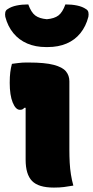

<svg xmlns="http://www.w3.org/2000/svg" viewBox="-20 -840 421 869"><path d="M96 -117Q96 -138 96 -160.5Q96 -183 96 -207.5Q96 -232 96 -256.5Q96 -281 96 -305.5Q96 -330 96 -352H90Q88 -350 86 -348Q84 -346 81.5 -345Q79 -344 76.5 -343.5Q74 -343 70 -343Q51 -343 37.5 -376Q24 -409 24 -465Q24 -493 26.5 -513Q29 -533 34 -551Q41 -552 49 -553Q57 -554 65 -555Q73 -556 81 -556.5Q89 -557 97 -557Q105 -557 111 -557Q183 -557 223 -546.5Q263 -536 278.5 -517Q294 -498 294 -472Q294 -436 294 -397.5Q294 -359 294 -319Q294 -279 294 -239.5Q294 -200 294 -163Q294 -131 295.5 -103.5Q297 -76 301 -50.5Q305 -25 312 0Q289 4 269.5 6.5Q250 9 224 9Q154 9 125 -21Q96 -51 96 -117ZM192 -753Q226 -756 244.5 -770Q263 -784 276 -820Q305 -820 329 -815Q353 -810 369 -799Q378 -794 380 -784.5Q382 -775 380 -764Q369 -721 344 -690Q319 -659 281.5 -643Q244 -627 196 -627H188Q141 -627 103.5 -643Q66 -659 40.5 -690Q15 -721 4 -764Q2 -775 4 -784.5Q6 -794 15 -799Q31 -810 55 -815Q79 -820 108 -820Q121 -784 139.5 -770Q158 -756 192 -753Z"/></svg>

Font: Recursive Casual Black
Style: Regular
Weight: 900
Version: Version 1.047